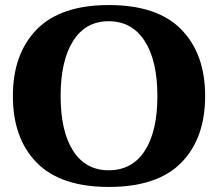

<svg xmlns="http://www.w3.org/2000/svg" viewBox="-20 -730 863 760"><path d="M31 -350Q31 -517 125.5 -613.5Q220 -710 411 -710Q603 -710 697.5 -613.5Q792 -517 792 -350Q792 -182 697.5 -86Q603 10 411 10Q220 10 125.5 -86Q31 -182 31 -350ZM603 -350Q603 -490 552.5 -568Q502 -646 410 -646Q319 -646 269.5 -568Q220 -490 220 -350Q220 -210 269.5 -133Q319 -56 410 -56Q503 -56 553 -133Q603 -210 603 -350Z"/></svg>

Font: Taviraj Bold
Style: Regular
Weight: 700
Designer: Katatrad Team
Foundry: CadsonDemak
Version: Version 1.030